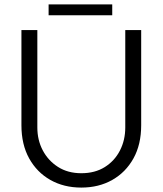

<svg xmlns="http://www.w3.org/2000/svg" viewBox="-20 -836 736 869"><path d="M348 13Q269 13 208 -21.5Q147 -56 112 -119Q77 -182 77 -269V-700H149V-259Q149 -202 173.5 -155.5Q198 -109 242.5 -80.5Q287 -52 348 -52Q410 -52 454.5 -80Q499 -108 523 -155Q547 -202 547 -259V-700H619V-269Q619 -182 584 -119Q549 -56 488 -21.5Q427 13 348 13ZM200 -767V-816H488V-767Z"/></svg>

Font: MuseoModerno Thin Light
Style: Regular
Weight: 300
Version: Version 1.003